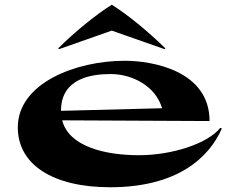

<svg xmlns="http://www.w3.org/2000/svg" viewBox="-20 -775 985 809"><path d="M446 -463C537 -463 635 -413 663 -319L237 -308C237 -446 367 -463 446 -463ZM55 -238C55 -82 202 14 444 14C724 14 860 -108 915 -234L908 -236C854 -169 703 -121 566 -121C421 -121 270 -158 242 -268L863 -265C863 -478 620 -519 506 -519C300 -519 55 -425 55 -238ZM225 -571 229 -568 451 -646 673 -568 677 -571C603 -644 510 -719 451 -755C392 -719 297 -643 225 -571Z"/></svg>

Font: Coconat
Style: Bold
Weight: 900
Width: 8
Designer: Sara Lavazza
Foundry: Collletttivo
Version: Version 1.000;Glyphs 3.2 (3217)